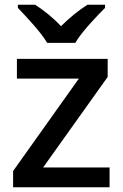

<svg xmlns="http://www.w3.org/2000/svg" viewBox="-20 -786 516 806"><path d="M178 -606H296C322 -651 384 -716 421 -753V-766H347C312 -744 272 -712 236 -676C203 -712 163 -743 128 -766H55V-753C91 -715 152 -651 178 -606ZM440 0V-83H161L432 -463V-539H51V-456H311L35 -68V0Z"/></svg>

Font: Noto Sans Lisu Medium
Style: Regular
Weight: 500
Designer: Monotype Design Team. David Williams.
Foundry: Monotype Imaging Inc.
Version: Version 2.102